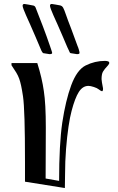

<svg xmlns="http://www.w3.org/2000/svg" viewBox="-20 -946 595 968"><path d="M103 -926 122 -923 143 -919Q155 -918 159 -909Q178 -861 196.5 -812.5Q215 -764 232 -714Q233 -711 238 -696.5Q243 -682 243 -679Q243 -673 230 -673L198 -678Q194 -680 189 -690Q181 -708 173.5 -726.5Q166 -745 158 -763L131 -825Q129 -829 123.5 -841.5Q118 -854 111 -869.5Q104 -885 99 -898.5Q94 -912 94 -917Q94 -926 103 -926ZM328 -690Q319 -708 311.5 -726.5Q304 -745 296 -763L269 -825Q267 -829 261.5 -841.5Q256 -854 249 -869.5Q242 -885 237 -898.5Q232 -912 232 -917Q232 -926 241 -926L260 -923L282 -919Q293 -917 298.5 -907Q304 -897 312.5 -872Q321 -847 339 -801L371 -714Q374 -708 377.5 -696Q381 -684 381 -679Q381 -673 368 -673L336 -678Q331 -680 328 -690ZM307 2 106 -30V-128Q106 -261 103.5 -343.5Q101 -426 96 -460Q91 -493 86.5 -514Q82 -535 76.5 -550Q71 -565 62 -580Q53 -595 38 -617V-628H168Q192 -552 201 -487Q206 -455 208.5 -409Q211 -363 211 -302L210 -46L278 -34Q278 -126 282 -199.5Q286 -273 294 -328Q311 -440 339 -516Q368 -594 412 -616Q458 -639 509 -639Q517 -639 524 -637Q531 -635 531 -628Q531 -625 525 -617Q506 -597 499 -584.5Q492 -572 492 -547L494 -530L499 -503Q500 -499 499 -492.5Q498 -486 494 -486Q489 -488 487 -489Q485 -490 477 -496Q470 -502 453 -507.5Q436 -513 426 -513Q397 -513 377.5 -482.5Q358 -452 341 -387Q333 -358 325.5 -308Q318 -258 313 -195Q308 -132 308 -65Z"/></svg>

Font: Pochaevsk
Style: Regular
Weight: 400
Version: Version 1.210; ttfautohint (v1.8.4.7-5d5b)